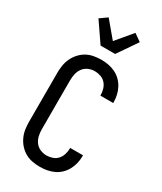

<svg xmlns="http://www.w3.org/2000/svg" viewBox="-243 -1074 986 1167"><g transform="rotate(30 250.0 -490.0)"><path d="M247 8Q220 8 193.5 3Q167 -2 144 -15Q121 -28 103 -48Q85 -68 73.5 -92.5Q62 -117 58 -143.5Q54 -170 54 -196V-539Q54 -565 58 -591.5Q62 -618 73.5 -642.5Q85 -667 103 -687Q121 -707 144 -720Q167 -733 193.5 -738Q220 -743 247 -743Q272 -743 297 -738.5Q322 -734 345 -723Q368 -712 386 -694.5Q404 -677 416 -655Q428 -633 434 -608Q440 -583 440 -558V-551H350V-555Q350 -576 343.5 -597Q337 -618 323 -633.5Q309 -649 288.5 -656Q268 -663 247 -663Q224 -663 202.5 -653.5Q181 -644 167.5 -625.5Q154 -607 149 -584.5Q144 -562 144 -539V-196Q144 -173 149 -150.5Q154 -128 167.5 -109.5Q181 -91 202.5 -81.5Q224 -72 247 -72Q268 -72 288.5 -79Q309 -86 323 -101.5Q337 -117 343.5 -138Q350 -159 350 -180V-184H440V-177Q440 -152 434 -127Q428 -102 416 -80Q404 -58 386 -40.5Q368 -23 345 -12Q322 -1 297 3.5Q272 8 247 8ZM199 -815 105 -952 156 -988 250 -876 344 -988 395 -952 301 -815Z"/></g></svg>

Font: Iosevka Fixed Medium
Style: Regular
Weight: 500
Monospace: yes
Designer: Belleve Invis
Foundry: Belleve Invis
Version: Version 32.3.0